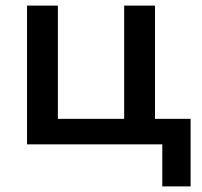

<svg xmlns="http://www.w3.org/2000/svg" viewBox="-20 -515 720 685"><path d="M76.5 0V-495H186.5V-91H423V-495H533V-91H660V150H559V0Z"/></svg>

Font: Geologica
Style: Regular
Weight: 400
Designer: Sindre Bremnes, Frode Helland
Foundry: Monokrom Skriftforlag AS
Version: Version 1.010; ttfautohint (v1.8.4.7-5d5b);gftools[0.9.28]